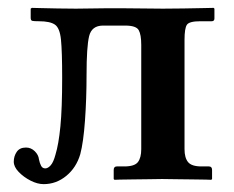

<svg xmlns="http://www.w3.org/2000/svg" viewBox="-20 -456 594 488"><path d="M95 -28Q102 -28 109 -36Q116 -44 121 -63Q129 -89 133.5 -134.5Q138 -180 138 -259Q138 -325 135 -355Q132 -385 119.5 -393.5Q107 -402 79 -402Q66 -402 62 -403Q58 -404 58 -411V-434L61 -436Q61 -436 80.5 -435.5Q100 -435 126.5 -434.5Q153 -434 173 -434Q190 -434 212 -434.5Q234 -435 251 -435Q268 -435 268 -435Q268 -435 291 -435Q314 -435 343.5 -434.5Q373 -434 394 -434Q416 -434 446.5 -434.5Q477 -435 500 -435.5Q523 -436 523 -436L525 -434V-409Q525 -402 518 -402H489Q461 -402 455 -393Q449 -384 449 -355V-77Q449 -55 458 -44Q467 -33 492 -33H511Q519 -33 519 -24V-1L517 1Q517 1 503.5 0.5Q490 0 469.5 0Q449 0 428 -0.5Q407 -1 392 -1Q379 -1 358.5 -0.5Q338 0 318 0Q298 0 284.5 0.5Q271 1 271 1L269 -1V-24Q269 -33 277 -33H296Q322 -33 330.5 -44Q339 -55 339 -77V-342Q339 -368 332.5 -379.5Q326 -391 298 -391H242Q213 -391 206.5 -364Q200 -337 200 -266Q200 -205 196 -149.5Q192 -94 184 -64Q174 -30 148.5 -9Q123 12 91 12Q75 12 57.5 3Q40 -6 27.5 -19Q15 -32 15 -45Q15 -59 22.5 -70Q30 -81 46 -81Q59 -81 68.5 -71.5Q78 -62 79 -51Q81 -41 84.5 -34.5Q88 -28 95 -28Z"/></svg>

Font: Libertinus Serif SemiBold
Style: Regular
Weight: 600
Designer: Philipp H. Poll, Khaled Hosny
Foundry: Caleb Maclennan
Version: Version 7.051;RELEASE